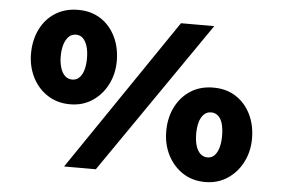

<svg xmlns="http://www.w3.org/2000/svg" viewBox="-51 -792 1301 879"><g transform="rotate(5 599.0 -353.0)"><path d="M271.9 0 747.9 -700H900.8L417.8 0ZM274 -286Q215.2 -286 170.6 -314.9Q125.9 -343.7 100.9 -393.2Q76 -442.6 76 -501.7Q76 -563.5 100.1 -613.1Q124.2 -662.8 169 -691.3Q213.9 -719.9 274.4 -719.9Q334.3 -719.9 378.2 -691.3Q422 -662.8 446.1 -613.1Q470.2 -563.5 470.2 -501.7Q470.2 -442 444.8 -392.9Q419.5 -343.7 375.4 -314.9Q331.3 -286 274 -286ZM274.4 -399.6Q294.2 -399.6 307.5 -413.5Q320.8 -427.4 327 -450.5Q333.2 -473.6 333.2 -501.7Q333.2 -532.9 326.5 -556Q319.8 -579.1 306.8 -592.5Q293.8 -605.9 274 -605.9Q253.6 -605.9 240.1 -592Q226.6 -578.1 219.6 -554.8Q212.6 -531.4 212.6 -501.7Q212.6 -472.6 219.8 -449Q227 -425.4 240.8 -412.5Q254.6 -399.6 274.4 -399.6ZM921.1 14.6Q862.4 14.6 818.2 -14.3Q774 -43.1 748.9 -92.3Q723.7 -141.4 723.7 -202.2Q723.7 -263.9 748.3 -313Q772.9 -362.2 817.3 -390.8Q861.6 -419.3 922.1 -419.3Q982 -419.3 1025.9 -390.8Q1069.8 -362.2 1093.8 -313Q1117.9 -263.9 1117.9 -202.2Q1117.9 -142.4 1092.5 -93Q1067.2 -43.6 1022.8 -14.5Q978.4 14.6 921.1 14.6ZM922.1 -98.6Q941.9 -98.6 954.9 -112.7Q967.9 -126.8 974.1 -149.9Q980.3 -173.1 980.3 -202.2Q980.3 -232.3 974.4 -255.7Q968.5 -279.1 954.7 -292.2Q940.9 -305.4 921.1 -305.4Q901.3 -305.4 887.5 -291.4Q873.7 -277.5 867.5 -253.9Q861.3 -230.3 861.3 -202.2Q861.3 -172.1 868 -148.7Q874.7 -125.4 888.5 -112Q902.3 -98.6 922.1 -98.6Z"/></g></svg>

Font: Lexend Peta
Style: Regular
Weight: 400
Designer: Bonnie Shaver-Troup, Thomas Jockin
Foundry: Lexend
Version: Version 1.007